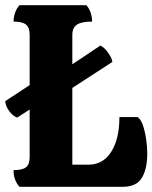

<svg xmlns="http://www.w3.org/2000/svg" viewBox="-26 -718 586 738"><path d="M49 0Q26 -25 26 -64Q60 -64 74 -75Q88 -86 88 -114V-297L40 -266Q24 -272 11 -289Q-4 -308 -6 -329L88 -391V-584Q88 -612 74 -623.5Q60 -635 26 -635Q26 -652 32 -669Q38 -686 49 -698H306Q317 -686 322.5 -669Q328 -652 328 -635Q288 -635 270 -623.5Q252 -612 252 -584V-471L360 -543Q377 -534 389 -516Q394 -509 399.5 -499Q405 -489 406 -480L252 -380V-85H314Q370 -85 401.5 -134.5Q433 -184 433 -268H503Q516 -259 524 -234.5Q532 -210 536 -181Q540 -152 540 -128Q540 -68 519 -34Q498 0 446 0Z"/></svg>

Font: Calistoga
Style: Regular
Weight: 400
Designer: Yvonne Schuttler, Eben Sorkin
Foundry: www.sorkintype.com
Version: Version 1.010; ttfautohint (v1.8.4.7-5d5b)